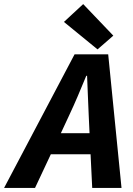

<svg xmlns="http://www.w3.org/2000/svg" viewBox="-82 -917 650 937"><path d="M394 -676 230 -810 324 -897 471 -743ZM255 -353 215 -267H355L351 -353Q349 -401 347 -448Q345 -495 343 -547H339Q318 -496 298 -449Q278 -402 255 -353ZM-62 0 282 -652H446L511 0H368L360 -164H166L89 0Z"/></svg>

Font: TypoPRO Source Sans Pro
Style: Bold Italic
Weight: 700
Italic angle: -11°
Designer: Paul D. Hunt
Foundry: Adobe Systems Incorporated
Version: Version 1.075;PS 2.000;hotconv 1.0.86;makeotf.lib2.5.63406